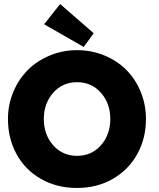

<svg xmlns="http://www.w3.org/2000/svg" viewBox="-20 -921 789 953"><path d="M395.5 -688 199 -800.5 278.5 -901 445 -756ZM19.5 -330.5Q19.5 -401.5 46 -464.8Q72.5 -528 118 -573.5Q163.5 -619 227.2 -645.5Q291 -672 362.5 -672Q435 -672 498.8 -645.5Q562.5 -619 607.5 -573.5Q652.5 -528 678.5 -464.8Q704.5 -401.5 704.5 -330.5Q704.5 -234.5 661.5 -156.5Q618.5 -78.5 540 -33.2Q461.5 12 362.5 12Q261.5 12 182.8 -33.2Q104 -78.5 61.8 -156.5Q19.5 -234.5 19.5 -330.5ZM197.5 -330.5Q197.5 -253 243.8 -200.2Q290 -147.5 362.5 -147.5Q435 -147.5 481.2 -200.2Q527.5 -253 527.5 -330.5Q527.5 -407.5 481.2 -460.2Q435 -513 362.5 -513Q290 -513 243.8 -460.2Q197.5 -407.5 197.5 -330.5Z"/></svg>

Font: League Spartan ExtraBold
Style: Regular
Weight: 800
Foundry: The League of Moveable Type
Version: Version 2.002